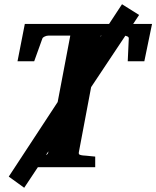

<svg xmlns="http://www.w3.org/2000/svg" viewBox="-20 -783 732 899"><path d="M655.8 -496.1H578.1L583 -603Q583.5 -609.4 575.7 -612.8Q571.3 -614.7 566.9 -615.7L406.7 -375L349.1 -69.8Q347.7 -61 353.3 -58.6Q358.9 -56.2 368.2 -55.2Q377 -54.7 386.7 -53.7Q395 -52.7 405.3 -51.8L425.8 -49.8V0H157.2L93.3 96.2L21 43.9L250 -305.2L309.1 -616.2H206.1Q202.6 -616.2 198.2 -615.2Q193.8 -614.3 189.7 -612.3Q185.5 -610.4 182.4 -607.9Q179.2 -605.5 178.2 -602.1L140.1 -496.1H62L96.2 -670.9H490.7L551.3 -763.2L631.3 -712.9L603.5 -670.9H691.9ZM196.8 -58.1Q204.6 -61 206.1 -70.8L206.5 -74.2L195.3 -57.6ZM451.2 -610.4 454.6 -616.2H452.1Z"/></svg>

Font: Charis SIL
Style: Bold Italic
Weight: 700
Italic angle: -11°
Foundry: SIL International
Version: Version 4.112